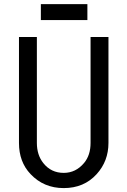

<svg xmlns="http://www.w3.org/2000/svg" viewBox="-20 -914 626 943"><path d="M73.2 -732.4H161.1V-211.9Q161.1 -152.8 192.9 -112.8Q231 -64.9 293 -64.9Q352.5 -64.9 393.1 -113.8Q424.8 -151.9 424.8 -211.9V-732.4H512.7V-211.9Q512.7 -122.6 454.6 -58.6Q392.6 9.8 293 9.8Q194.8 9.8 129.9 -59.1Q73.2 -118.7 73.2 -211.9ZM180.7 -815.4V-893.6H409.2V-815.4Z"/></svg>

Font: Consola Mono
Style: Book
Weight: 400
Monospace: yes
Designer: Wojciech Kalinowski "wmk69" (wmk69@o2.pl)
Foundry: Wojciech Kalinowski "wmk69" (wmk69@o2.pl)
Version: Version 2.1.0